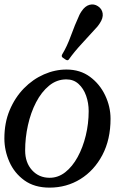

<svg xmlns="http://www.w3.org/2000/svg" viewBox="-22 -848 590 878"><path d="M423.5 -726.5Q387.5 -686.5 352.5 -648.8Q317.5 -611 293 -576.5Q288 -569 278 -575.5L265.5 -584Q257 -589.5 262.5 -599.5Q284.5 -635.5 302 -684Q319.5 -732.5 341.5 -780.5Q344 -785.5 346.2 -789Q348.5 -792.5 351 -796.5Q367 -820.5 387.5 -826Q408 -831.5 426 -819.5Q444.5 -807.5 447.5 -786.5Q450.5 -765.5 434 -741Q431.5 -737.5 429.2 -734Q427 -730.5 423.5 -726.5ZM-2 -215Q-2 -286.5 22.2 -344.2Q46.5 -402 87.2 -443.8Q128 -485.5 178.8 -507.8Q229.5 -530 282 -530Q344.5 -530 389.5 -496.8Q434.5 -463.5 459 -411.8Q483.5 -360 483.5 -305Q483.5 -210 446.2 -139.2Q409 -68.5 345.8 -29.2Q282.5 10 204.5 10Q135.5 10 89.5 -23.2Q43.5 -56.5 20.8 -108.2Q-2 -160 -2 -215ZM93 -160Q93 -104.5 124.5 -69.8Q156 -35 205 -35Q244 -35 276.5 -60.5Q309 -86 333 -129.8Q357 -173.5 370.2 -228Q383.5 -282.5 383.5 -340Q383.5 -377 371.8 -410.2Q360 -443.5 337.2 -464.2Q314.5 -485 281.5 -485Q237.5 -485 202.5 -456.2Q167.5 -427.5 143 -380.2Q118.5 -333 105.8 -275.5Q93 -218 93 -160Z"/></svg>

Font: Besley
Style: Italic
Weight: 400
Italic angle: -13°
Designer: Owen Earl
Foundry: indestructible type*
Version: Version 4.000; ttfautohint (v1.8.4.7-5d5b)